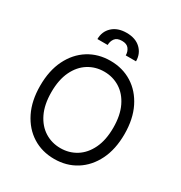

<svg xmlns="http://www.w3.org/2000/svg" viewBox="-216 -1103 1194 1267"><g transform="rotate(30 380.5 -470.0)"><path d="M527 -818.2H448.9Q448.9 -846.9 432.9 -868.1Q416.9 -889.2 380.7 -889.2Q342.3 -889.2 326.7 -867.5Q311.1 -845.9 311.1 -818.2H233Q233 -875.7 272.7 -913Q312.5 -950.3 380.7 -950.3Q448.9 -950.3 487.9 -913Q527 -875.7 527 -818.2ZM380.7 9.9Q287.6 9.9 215.2 -35.5Q142.8 -81 101.2 -164.8Q59.7 -248.6 59.7 -363.6Q59.7 -478.7 101.2 -562.5Q142.8 -646.3 215.2 -691.8Q287.6 -737.2 380.7 -737.2Q473.7 -737.2 546.2 -691.8Q618.6 -646.3 660.2 -562.5Q701.7 -478.7 701.7 -363.6Q701.7 -248.6 660.2 -164.8Q618.6 -81 546.2 -35.5Q473.7 9.9 380.7 9.9ZM380.7 -72.4Q446.7 -72.4 500.2 -105.8Q553.6 -139.2 585 -204.2Q616.5 -269.2 616.5 -363.6Q616.5 -458.1 585 -523.1Q553.6 -588.1 500.2 -621.4Q446.7 -654.8 380.7 -654.8Q314.6 -654.8 261.2 -621.4Q207.7 -588.1 176.3 -523.1Q144.9 -458.1 144.9 -363.6Q144.9 -269.2 176.3 -204.2Q207.7 -139.2 261.2 -105.8Q314.6 -72.4 380.7 -72.4Z"/></g></svg>

Font: Linik Sans
Style: Regular
Weight: 400
Designer: Rasmus Andersson (font), Marc Monis (original base), Kil Hyung-jin (Pretendard portions), Cristiano Sobral (main changes
Foundry: rsms
Version: Version 3.018;May 31, 2022;FontCreator 14.0.0.2814 64-bit; t